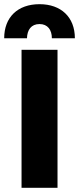

<svg xmlns="http://www.w3.org/2000/svg" viewBox="-30 -898 378 918"><path d="M328 -715C328 -816 262 -878 159 -878C55 -878 -10 -816 -10 -715H99C100 -755 119 -783 159 -783C198 -783 218 -755 218 -715ZM245 -660H73V0H245Z"/></svg>

Font: Work Sans
Style: Bold
Weight: 700
Designer: Wei Huang
Foundry: Wei Huang
Version: Version 2.012